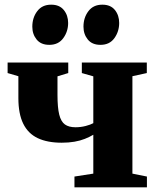

<svg xmlns="http://www.w3.org/2000/svg" viewBox="-20 -800 670 820"><path d="M298 0V-46L378.5 -58.5V-224.5Q362.5 -215 342.5 -207Q322.5 -199 298 -194.8Q273.5 -190.5 243.5 -190.5Q182.5 -190.5 141.2 -210Q100 -229.5 79.2 -271.8Q58.5 -314 58.5 -381V-474.5L12.5 -488V-533H271.5V-488L225.5 -474V-395Q225.5 -340.5 233 -310.5Q240.5 -280.5 257.2 -268.5Q274 -256.5 302.5 -256.5Q325 -256.5 346 -262Q367 -267.5 378.5 -274V-474L329.5 -488V-533H607V-488L545.5 -474.5V-58.5L607.5 -46V0ZM190 -608.5Q155 -608.5 136.5 -631.2Q118 -654 118 -686Q118 -724.5 139 -752.2Q160 -780 198 -780H199Q234 -780 252.5 -757.2Q271 -734.5 271 -702Q271 -665.5 250.2 -637Q229.5 -608.5 191 -608.5ZM408.5 -608.5Q373.5 -608.5 355 -631.2Q336.5 -654 336.5 -686Q336.5 -724.5 357.5 -752.2Q378.5 -780 416.5 -780H417.5Q452.5 -780 470.8 -757.2Q489 -734.5 489 -702Q489 -665.5 468.5 -637Q448 -608.5 409.5 -608.5Z"/></svg>

Font: Merriweather 72pt Black
Style: Regular
Weight: 900
Version: Version 2.100